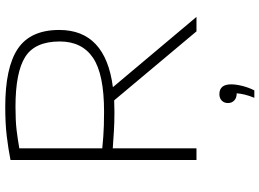

<svg xmlns="http://www.w3.org/2000/svg" viewBox="-152 -636 1013 750"><g transform="rotate(-90 355.0 -260.5)"><path d="M105.5 0V-726.5Q148.5 -735 197.8 -741Q247 -747 313 -747Q467 -747 540.2 -697.8Q613.5 -648.5 613.5 -536Q613.5 -355.5 390 -326.5L664.5 0H608L338.5 -321.5Q316.5 -320.5 292.5 -320.5Q251.5 -320.5 219.5 -322.5Q187.5 -324.5 151 -327V0ZM294 -361Q441 -361 504.8 -404.2Q568.5 -447.5 568.5 -534Q568.5 -631 508.2 -669Q448 -707 313.5 -707Q259.5 -707 223.5 -702.8Q187.5 -698.5 151 -692V-368Q177 -365.5 197.5 -364Q218 -362.5 240.2 -361.8Q262.5 -361 294 -361ZM348.5 226Q357 205 361 188.2Q365 171.5 366 157H364.5Q348 157 338 147.5Q328 138 328 123Q328 108 337.5 98.8Q347 89.5 362.5 89.5Q401 89.5 401 135.5Q401 154 395 178.5Q389 203 377.5 226Z"/></g></svg>

Font: Encode Sans Expanded ExtraLight
Style: Regular
Weight: 200
Width: 7
Designer: Multiple Designers
Foundry: Impallari Type
Version: Version 3.000; ttfautohint (v1.8.3) -l 8 -r 50 -G 200 -x 14 